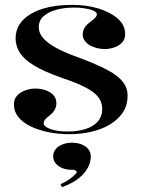

<svg xmlns="http://www.w3.org/2000/svg" viewBox="-20 -535 583 787"><path d="M264 15Q218 15 177 6.5Q136 -2 104.5 -17.5Q73 -33 55 -55.5Q37 -78 37 -107Q37 -129 50 -143Q63 -157 83.5 -164.5Q104 -172 125 -172Q148 -172 167.5 -165Q187 -158 199 -145Q211 -132 211 -112Q211 -98 205 -86.5Q199 -75 186 -64Q170 -52 164.5 -44.5Q159 -37 159 -28Q159 -21 171 -13.5Q183 -6 205 -1Q227 4 257 4Q298 4 330 -6Q362 -16 380.5 -36.5Q399 -57 399 -89Q399 -115 383.5 -136Q368 -157 332 -176Q296 -195 233 -216Q162 -241 120.5 -266Q79 -291 61.5 -318.5Q44 -346 44 -378Q44 -441 106.5 -478Q169 -515 277 -515Q335 -515 384 -500Q433 -485 463 -458.5Q493 -432 493 -395Q493 -375 481 -361.5Q469 -348 449.5 -341Q430 -334 409 -334Q393 -334 377 -338Q361 -342 348 -349.5Q335 -357 327 -368.5Q319 -380 319 -394Q319 -423 349 -444Q365 -456 371 -463Q377 -470 377 -477Q377 -482 370.5 -487Q364 -492 351.5 -495.5Q339 -499 322 -501.5Q305 -504 285 -504Q244 -504 211 -495Q178 -486 158.5 -468.5Q139 -451 139 -424Q139 -398 159 -376.5Q179 -355 215.5 -336Q252 -317 303 -299Q378 -271 421.5 -247.5Q465 -224 484 -199Q503 -174 503 -143Q503 -103 483.5 -74Q464 -45 431 -25Q398 -5 355 5Q312 15 264 15ZM234 232 228 220Q242 214 255 206Q268 198 279 188.5Q290 179 296 170L285 161H274Q253 161 235.5 154Q218 147 208 134.5Q198 122 198 106Q198 89 208 76.5Q218 64 236 57Q254 50 275 50Q297 50 314.5 57Q332 64 342 76.5Q352 89 352 106Q352 127 343.5 145.5Q335 164 319.5 180.5Q304 197 282 210Q260 223 234 232Z"/></svg>

Font: Kalnia Medium
Style: Regular
Weight: 500
Designer: Frida Medrano
Foundry: Frida Medrano
Version: Version 1.105